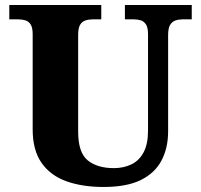

<svg xmlns="http://www.w3.org/2000/svg" viewBox="-20 -734 799 764"><path d="M392 10Q307 10 243.5 -13Q180 -36 145 -86.5Q110 -137 110 -219V-598Q110 -624 102 -636.5Q94 -649 81 -653Q68 -657 52 -657H17V-714H383V-657H349Q333 -657 319.5 -652.5Q306 -648 298.5 -635Q291 -622 291 -594V-210Q291 -127 329 -96Q367 -65 433 -65Q472 -65 503 -80Q534 -95 551.5 -128Q569 -161 569 -214V-598Q569 -624 561 -636.5Q553 -649 540.5 -653Q528 -657 512 -657H477V-714H743V-657H707Q691 -657 678 -652.5Q665 -648 657 -635Q649 -622 649 -594V-212Q649 -145 622.5 -95Q596 -45 540 -17.5Q484 10 392 10Z"/></svg>

Font: Noto Serif Thai ExtraBold
Style: Regular
Weight: 800
Version: Version 2.001